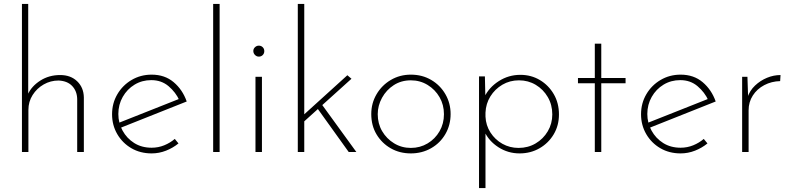

<svg xmlns="http://www.w3.org/2000/svg" viewBox="-20 -776 4047 980"><path d="M92 0V-756H124V-279L122 -294Q141 -336 185.5 -364.5Q230 -393 287 -393Q341 -393 374 -361Q407 -329 408 -279V0H374V-271Q373 -311 348.5 -337Q324 -363 279 -365Q238 -365 203 -345Q168 -325 146.5 -291Q125 -257 125 -215V0Z M754 7Q696 7 650.5 -19.5Q605 -46 578.5 -91.5Q552 -137 552 -193Q552 -249 579 -295Q606 -341 652 -368Q698 -395 754 -395Q821 -395 866.5 -356.5Q912 -318 933 -258L591 -122L581 -147L904 -275L896 -263Q877 -305 840.5 -336Q804 -367 752 -367Q705 -367 667 -344Q629 -321 606.5 -281.5Q584 -242 584 -194Q584 -149 605.5 -109.5Q627 -70 665 -46Q703 -22 754 -22Q788 -22 818.5 -34.5Q849 -47 872 -67L891 -44Q863 -21 827.5 -7Q792 7 754 7Z M1068 -756H1101V0H1068Z M1284 -384H1317V0H1284ZM1273 -516Q1273 -527 1281.5 -535Q1290 -543 1301 -543Q1313 -543 1321 -535Q1329 -527 1329 -515Q1329 -503 1321 -495Q1313 -487 1301 -487Q1290 -487 1281.5 -495.5Q1273 -504 1273 -516Z M1500 0V-756H1533V0ZM1619 -248 1799 0H1760L1595 -230ZM1520 -145 1518 -179 1753 -392 1774 -374Z M1875 -194Q1875 -249 1902 -295Q1929 -341 1975 -368Q2021 -395 2077 -395Q2135 -395 2181 -368Q2227 -341 2253.5 -295Q2280 -249 2280 -194Q2280 -138 2253.5 -92Q2227 -46 2180.5 -19.5Q2134 7 2077 7Q2020 7 1974.5 -19Q1929 -45 1902 -90Q1875 -135 1875 -194ZM1908 -193Q1908 -145 1930.5 -106.5Q1953 -68 1991.5 -44.5Q2030 -21 2077 -21Q2124 -21 2162.5 -44Q2201 -67 2223.5 -106Q2246 -145 2246 -193Q2246 -241 2223.5 -280Q2201 -319 2162.5 -342.5Q2124 -366 2077 -366Q2028 -366 1990 -341.5Q1952 -317 1930 -277Q1908 -237 1908 -193Z M2632 7Q2573 7 2524 -24.5Q2475 -56 2452 -106L2458 -127V184H2425V-386H2455L2458 -251L2452 -280Q2476 -330 2526 -362Q2576 -394 2636 -394Q2691 -394 2735.5 -367.5Q2780 -341 2806.5 -295.5Q2833 -250 2833 -192Q2833 -135 2806 -90Q2779 -45 2733.5 -19Q2688 7 2632 7ZM2627 -21Q2675 -21 2714 -44Q2753 -67 2776 -106Q2799 -145 2799 -192Q2799 -241 2776 -280.5Q2753 -320 2714.5 -343Q2676 -366 2629 -366Q2582 -366 2544 -343.5Q2506 -321 2483 -284Q2460 -247 2458 -201V-181Q2460 -136 2483.5 -99.5Q2507 -63 2544.5 -42Q2582 -21 2627 -21Z M3016 -553H3049V-378H3173V-351H3049V0H3016V-351H2930V-378H3016Z M3454 7Q3396 7 3350.5 -19.5Q3305 -46 3278.5 -91.5Q3252 -137 3252 -193Q3252 -249 3279 -295Q3306 -341 3352 -368Q3398 -395 3454 -395Q3521 -395 3566.5 -356.5Q3612 -318 3633 -258L3291 -122L3281 -147L3604 -275L3596 -263Q3577 -305 3540.5 -336Q3504 -367 3452 -367Q3405 -367 3367 -344Q3329 -321 3306.5 -281.5Q3284 -242 3284 -194Q3284 -149 3305.5 -109.5Q3327 -70 3365 -46Q3403 -22 3454 -22Q3488 -22 3518.5 -34.5Q3549 -47 3572 -67L3591 -44Q3563 -21 3527.5 -7Q3492 7 3454 7Z M3795 -384 3799 -265 3795 -278Q3807 -314 3834 -339.5Q3861 -365 3895 -379Q3929 -393 3964 -393L3962 -362Q3918 -361 3881 -341.5Q3844 -322 3822.5 -288.5Q3801 -255 3801 -213V0H3768V-384Z"/></svg>

Font: Josefin Sans Thin ExtraLight
Style: Regular
Weight: 250
Version: Version 2.001